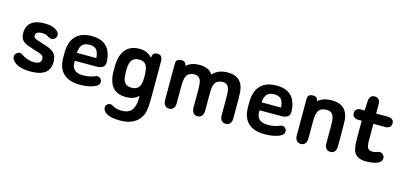

<svg xmlns="http://www.w3.org/2000/svg" viewBox="-65 -944 3291 1573"><g transform="rotate(15 1580.5 -157.5)"><path d="M182 10Q343 10 343 -114Q343 -163 317 -189.5Q291 -216 223 -235Q183 -247 164.5 -254Q146 -261 141.5 -267.5Q137 -274 137 -284Q137 -301 150.5 -310Q164 -319 191 -319Q210 -319 222 -315.5Q234 -312 250 -301Q265 -295 269 -293.5Q273 -292 278 -292Q294 -292 306 -305Q318 -318 318 -335Q318 -353 303 -366Q269 -401 189 -401Q117 -401 79 -370Q41 -339 41 -280Q41 -242 58 -221.5Q75 -201 105 -190Q135 -179 173 -167Q206 -158 221.5 -151Q237 -144 242 -135.5Q247 -127 247 -113Q247 -71 186 -71Q158 -71 131.5 -80.5Q105 -90 79 -107Q74 -111 68.5 -113Q63 -115 58 -115Q41 -115 28.5 -102Q16 -89 16 -72Q16 -51 38 -31Q80 10 182 10Z M508 -169H697Q724 -169 744 -181.5Q764 -194 764 -224Q764 -260 753.5 -294Q743 -328 726 -348Q683 -401 592 -401Q503 -401 456.5 -352Q410 -303 410 -210V-169Q410 -81 458 -35.5Q506 10 598 10Q644 10 682.5 1Q721 -8 742 -23Q750 -29 754.5 -37.5Q759 -46 759 -55Q759 -72 747.5 -83.5Q736 -95 720 -95Q715 -95 707 -92Q687 -82 660 -76.5Q633 -71 604 -71Q556 -71 532 -92Q508 -113 508 -156ZM673 -236H507Q511 -284 531 -305.5Q551 -327 592 -327Q632 -327 650.5 -306.5Q669 -286 673 -236Z M1095 -29V-6Q1095 22 1089.5 46Q1084 70 1072 88.5Q1060 107 1038 117Q1016 127 982 127Q937 127 903 106Q896 101 891.5 100Q887 99 882 99Q869 99 858.5 107Q848 115 845 127Q842 138 845 147Q864 208 993 208Q1110 208 1160 133Q1173 115 1180 92Q1187 69 1189.5 32.5Q1192 -4 1192 -63V-349Q1192 -369 1182.5 -384.5Q1173 -400 1150 -400Q1127 -400 1117.5 -391.5Q1108 -383 1104 -355Q1064 -401 996 -401Q918 -401 877.5 -351Q837 -301 837 -206V-173Q837 -81 875 -35.5Q913 10 989 10Q1057 10 1095 -29ZM1093 -209V-181Q1093 -126 1074 -101Q1055 -76 1014 -76Q973 -76 954.5 -100.5Q936 -125 936 -180V-205Q936 -263 955 -289Q974 -315 1014 -315Q1046 -315 1062.5 -302Q1079 -289 1085.5 -265.5Q1092 -242 1093 -209Z M1393 -363Q1390 -386 1379 -393Q1368 -400 1355 -400Q1334 -400 1320 -392Q1306 -384 1306 -357V-51Q1306 -22 1319 -6Q1332 10 1356 10Q1379 10 1392 -6Q1405 -22 1405 -51V-189Q1405 -225 1408.5 -247.5Q1412 -270 1420 -283Q1429 -299 1446 -307Q1463 -315 1485 -315Q1525 -315 1539 -278Q1543 -267 1545 -247.5Q1547 -228 1547 -201V-51Q1547 -22 1560 -6Q1573 10 1596 10Q1620 10 1633 -6Q1646 -22 1646 -51V-192Q1646 -227 1649 -249Q1652 -271 1661 -284Q1670 -299 1686.5 -307Q1703 -315 1725 -315Q1746 -315 1759 -305.5Q1772 -296 1779 -276Q1786 -254 1786 -201V-51Q1786 -22 1799 -6Q1812 10 1836 10Q1859 10 1872 -6Q1885 -22 1885 -51V-209Q1885 -247 1883 -271Q1881 -295 1876 -312Q1851 -401 1746 -401Q1705 -401 1672.5 -388Q1640 -375 1618 -349Q1586 -401 1505 -401Q1470 -401 1444 -392Q1418 -383 1393 -363Z M2075 -169H2264Q2291 -169 2311 -181.5Q2331 -194 2331 -224Q2331 -260 2320.5 -294Q2310 -328 2293 -348Q2250 -401 2159 -401Q2070 -401 2023.5 -352Q1977 -303 1977 -210V-169Q1977 -81 2025 -35.5Q2073 10 2165 10Q2211 10 2249.5 1Q2288 -8 2309 -23Q2317 -29 2321.5 -37.5Q2326 -46 2326 -55Q2326 -72 2314.5 -83.5Q2303 -95 2287 -95Q2282 -95 2274 -92Q2254 -82 2227 -76.5Q2200 -71 2171 -71Q2123 -71 2099 -92Q2075 -113 2075 -156ZM2240 -236H2074Q2078 -284 2098 -305.5Q2118 -327 2159 -327Q2199 -327 2217.5 -306.5Q2236 -286 2240 -236Z M2510 -363Q2507 -385 2496 -392.5Q2485 -400 2472 -400Q2451 -400 2437 -392Q2423 -384 2423 -357V-51Q2423 -22 2436 -6Q2449 10 2473 10Q2496 10 2509 -6Q2522 -22 2522 -51V-189Q2522 -227 2526 -249Q2530 -271 2539 -285Q2548 -300 2565.5 -307.5Q2583 -315 2606 -315Q2650 -315 2664 -280Q2669 -269 2671.5 -249Q2674 -229 2674 -201V-51Q2674 -22 2686.5 -6Q2699 10 2723 10Q2747 10 2759.5 -6Q2772 -22 2772 -51V-209Q2772 -246 2770.5 -271.5Q2769 -297 2763 -312Q2737 -401 2628 -401Q2590 -401 2562.5 -392Q2535 -383 2510 -363Z M2906 -303V-153Q2906 -111 2910.5 -81.5Q2915 -52 2925 -35Q2952 10 3025 10Q3065 10 3095 3Q3125 -4 3141 -17.5Q3157 -31 3157 -50Q3157 -67 3145.5 -80Q3134 -93 3116 -93Q3114 -93 3112 -93Q3110 -93 3109 -93Q3090 -87 3079 -84Q3068 -81 3056 -81Q3027 -81 3016 -98Q3005 -115 3005 -161V-303H3103Q3129 -303 3142.5 -314.5Q3156 -326 3156 -347Q3156 -367 3142.5 -378.5Q3129 -390 3103 -390H3005V-466Q3005 -494 2993 -508.5Q2981 -523 2958 -523Q2915 -523 2911 -470L2907 -390H2872Q2852 -390 2839 -378Q2826 -366 2826 -347Q2826 -328 2839 -315.5Q2852 -303 2872 -303Z"/></g></svg>

Font: Beiruti SemiBold
Style: Regular
Weight: 600
Designer: Arlette Boutros
Foundry: Boutros
Version: Version 1.41